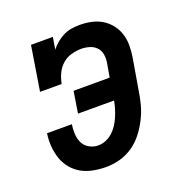

<svg xmlns="http://www.w3.org/2000/svg" viewBox="-104 -633 708 735"><g transform="rotate(-20 250.0 -265.0)"><path d="M207 8Q181 8 155 3Q129 -2 107.5 -14Q86 -26 70 -45.5Q54 -65 46 -88.5Q38 -112 36 -138.5Q34 -165 38 -191H139Q136 -172 137 -152Q138 -132 146 -115.5Q154 -99 171 -89.5Q188 -80 207 -80Q223 -80 238.5 -86.5Q254 -93 266.5 -104.5Q279 -116 288 -130Q297 -144 303.5 -159.5Q310 -175 314.5 -190Q319 -205 322 -221H175L189 -309H336L346 -366Q349 -383 346 -400Q343 -417 332 -428.5Q321 -440 304.5 -445Q288 -450 271 -450Q251 -450 230 -444Q209 -438 193 -423.5Q177 -409 168 -389.5Q159 -370 155 -349H67L96 -530H185L177 -481Q188 -495 202 -506.5Q216 -518 231.5 -525.5Q247 -533 264 -535.5Q281 -538 297 -538Q321 -538 344.5 -533Q368 -528 387.5 -516Q407 -504 421 -486Q435 -468 442 -446Q449 -424 449 -400Q449 -376 445 -351L423 -222Q419 -194 411.5 -167Q404 -140 390.5 -113.5Q377 -87 358.5 -63.5Q340 -40 315.5 -23.5Q291 -7 263 0.5Q235 8 207 8Z"/></g></svg>

Font: Iosevka Slab Semibold Oblique
Style: Regular
Weight: 600
Italic angle: -9°
Monospace: yes
Designer: Belleve Invis
Foundry: Belleve Invis
Version: Version 11.1.1; ttfautohint (v1.8.3)